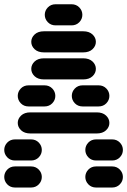

<svg xmlns="http://www.w3.org/2000/svg" viewBox="-44 -881 589 888"><path d="M25.4 -13.7H99.6Q121.1 -13.7 135.3 -28.3Q149.4 -43 149.4 -62.5Q149.4 -82 135.3 -96.7Q121.1 -111.3 99.6 -111.3H25.4Q3.9 -111.3 -10.3 -96.7Q-24.4 -82 -24.4 -62.5Q-24.4 -43 -10.3 -28.3Q3.9 -13.7 25.4 -13.7ZM400.4 -13.7H474.6Q496.1 -13.7 510.3 -28.3Q524.4 -43 524.4 -62.5Q524.4 -82 510.3 -96.7Q496.1 -111.3 474.6 -111.3H400.4Q378.9 -111.3 364.7 -96.7Q350.6 -82 350.6 -62.5Q350.6 -43 364.7 -28.3Q378.9 -13.7 400.4 -13.7ZM25.4 -138.7H99.6Q121.1 -138.7 135.3 -153.3Q149.4 -168 149.4 -187.5Q149.4 -207 135.3 -221.7Q121.1 -236.3 99.6 -236.3H25.4Q3.9 -236.3 -10.3 -221.7Q-24.4 -207 -24.4 -187.5Q-24.4 -168 -10.3 -153.3Q3.9 -138.7 25.4 -138.7ZM400.4 -138.7H474.6Q496.1 -138.7 510.3 -153.3Q524.4 -168 524.4 -187.5Q524.4 -207 510.3 -221.7Q496.1 -236.3 474.6 -236.3H400.4Q378.9 -236.3 364.7 -221.7Q350.6 -207 350.6 -187.5Q350.6 -168 364.7 -153.3Q378.9 -138.7 400.4 -138.7ZM96.7 -263.7H403.3Q430.7 -263.7 446.3 -278.3Q461.9 -293 461.9 -312.5Q461.9 -332 446.3 -346.7Q430.7 -361.3 403.3 -361.3H96.7Q69.3 -361.3 53.7 -346.7Q38.1 -332 38.1 -312.5Q38.1 -293 53.7 -278.3Q69.3 -263.7 96.7 -263.7ZM87.9 -388.7H162.1Q183.6 -388.7 197.8 -403.3Q211.9 -418 211.9 -437.5Q211.9 -457 197.8 -471.7Q183.6 -486.3 162.1 -486.3H87.9Q66.4 -486.3 52.2 -471.7Q38.1 -457 38.1 -437.5Q38.1 -418 52.2 -403.3Q66.4 -388.7 87.9 -388.7ZM337.9 -388.7H412.1Q433.6 -388.7 447.8 -403.3Q461.9 -418 461.9 -437.5Q461.9 -457 447.8 -471.7Q433.6 -486.3 412.1 -486.3H337.9Q316.4 -486.3 302.2 -471.7Q288.1 -457 288.1 -437.5Q288.1 -418 302.2 -403.3Q316.4 -388.7 337.9 -388.7ZM159.2 -513.7H340.8Q368.2 -513.7 383.8 -528.3Q399.4 -543 399.4 -562.5Q399.4 -582 383.8 -596.7Q368.2 -611.3 340.8 -611.3H159.2Q131.8 -611.3 116.2 -596.7Q100.6 -582 100.6 -562.5Q100.6 -543 116.2 -528.3Q131.8 -513.7 159.2 -513.7ZM159.2 -638.7H340.8Q368.2 -638.7 383.8 -653.3Q399.4 -668 399.4 -687.5Q399.4 -707 383.8 -721.7Q368.2 -736.3 340.8 -736.3H159.2Q131.8 -736.3 116.2 -721.7Q100.6 -707 100.6 -687.5Q100.6 -668 116.2 -653.3Q131.8 -638.7 159.2 -638.7ZM212.9 -763.7H287.1Q308.6 -763.7 322.8 -778.3Q336.9 -793 336.9 -812.5Q336.9 -832 322.8 -846.7Q308.6 -861.3 287.1 -861.3H212.9Q191.4 -861.3 177.2 -846.7Q163.1 -832 163.1 -812.5Q163.1 -793 177.2 -778.3Q191.4 -763.7 212.9 -763.7Z"/></svg>

Font: Workbench
Style: Regular
Weight: 400
Designer: Jens Kutilek
Foundry: Jens Kutilek
Version: Version 2.001